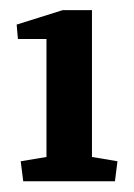

<svg xmlns="http://www.w3.org/2000/svg" viewBox="-20 -880 258 371"><path d="M69.8 -804.7H14.6L12.2 -832.5L101.1 -860.4H157.7V-576.7L207 -568.4L202.1 -529.8H24.9L20 -568.4L69.8 -576.7Z"/></svg>

Font: NoticiaText-Bold
Style: Bold
Weight: 700
Designer: JM Sole
Foundry: JM Sole
Version: Version 1.003